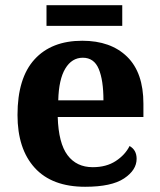

<svg xmlns="http://www.w3.org/2000/svg" viewBox="-20 -705 611 735"><path d="M306 10Q179 10 113 -62.5Q47 -135 47 -265Q47 -406 112 -477.5Q177 -549 295 -549Q404 -549 466.5 -488Q529 -427 529 -308V-257H201Q204 -157 238.5 -111Q273 -65 335 -65Q387 -65 423 -88.5Q459 -112 476 -146Q503 -131 503 -97Q503 -54 455 -22Q407 10 306 10ZM376 -321Q376 -398 358 -441Q340 -484 297 -484Q255 -484 230 -442.5Q205 -401 203 -321ZM158 -606V-685H448V-606Z"/></svg>

Font: Noto Serif Thai
Style: Bold
Weight: 700
Designer: Monotype Design Team
Foundry: Monotype Imaging Inc.
Version: Version 2.002; ttfautohint (v1.8.4.7-5d5b)